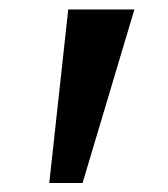

<svg xmlns="http://www.w3.org/2000/svg" viewBox="-20 -854 363 415"><path d="M270.5 -833.5 158.5 -458.5H86.5L127.5 -833.5Z"/></svg>

Font: Merriweather 20pt ExtraBold
Style: Regular
Weight: 800
Version: Version 2.100